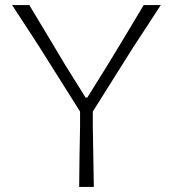

<svg xmlns="http://www.w3.org/2000/svg" viewBox="-20 -733 676 753"><path d="M290.5 0Q291 -60 291.8 -115.8Q292.5 -171.5 294 -237V-295.5L135 -548Q110.5 -586 85 -625Q59.5 -664 27.5 -713H95Q125.5 -662 148 -624.8Q170.5 -587.5 190.5 -554Q210.5 -520.5 234 -481L315.5 -350.5H322.5L401 -476.5Q426 -517.5 447 -552.2Q468 -587 490.5 -624.5Q513 -662 543.5 -713H610.5Q583 -671 556 -629.2Q529 -587.5 503 -548.5L344 -295.5V-237Q345 -171.5 346 -116Q347 -60.5 348 0Z"/></svg>

Font: Commissioner Loud ExtraLight
Style: Regular
Weight: 200
Designer: Kostas Bartsokas
Foundry: Kostas Bartsokas
Version: Version 1.000; ttfautohint (v1.8.3)